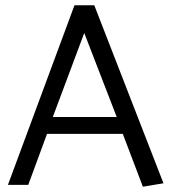

<svg xmlns="http://www.w3.org/2000/svg" viewBox="-20 -700 649 727"><path d="M422 -257H180L299 -575ZM262 -680 10 0H87L158 -193H445L521 7L599 -6L337 -680Z"/></svg>

Font: Catamaran Thin
Style: Regular
Weight: 400
Version: Version 2.000